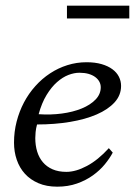

<svg xmlns="http://www.w3.org/2000/svg" viewBox="-20 -666 489 696"><path d="M388.7 -112.8Q377.9 -92.3 359.9 -70.3Q341.8 -48.3 316.7 -30.3Q291.5 -12.2 259 -0.7Q226.6 10.7 187.5 10.7Q148.4 10.7 119.1 -2Q89.8 -14.6 70.3 -36.1Q50.8 -57.6 40.8 -86.7Q30.8 -115.7 30.8 -148.9Q30.8 -188.5 40.3 -225.3Q49.8 -262.2 66.9 -294.7Q84 -327.1 108.2 -354Q132.3 -380.9 161.6 -400.1Q190.9 -419.4 224.4 -429.9Q257.8 -440.4 293.9 -440.4Q324.7 -440.4 348.1 -433.6Q371.6 -426.8 387.5 -415Q403.3 -403.3 411.1 -387.7Q418.9 -372.1 418.9 -354.5Q418.9 -320.8 395.3 -294.9Q371.6 -269 330.6 -251.2Q289.6 -233.4 233.9 -224.1Q178.2 -214.8 114.3 -214.8Q110.4 -200.7 109.1 -187.5Q107.9 -174.3 107.9 -165.5Q107.9 -139.2 114.7 -116.7Q121.6 -94.2 135.5 -77.9Q149.4 -61.5 170.7 -52.2Q191.9 -43 220.7 -43Q254.9 -43 295.2 -64.5Q335.4 -85.9 374.5 -128.9ZM267.6 -402.3Q249 -402.3 228 -394.3Q207 -386.2 186.8 -368.4Q166.5 -350.6 148.9 -321.8Q131.3 -293 120.1 -252Q163.6 -249 204.1 -254.4Q244.6 -259.8 276.1 -272.7Q307.6 -285.6 326.4 -305.2Q345.2 -324.7 345.2 -349.6Q345.2 -360.4 340.1 -369.9Q335 -379.4 325.2 -386.7Q315.4 -394 301 -398.2Q286.6 -402.3 267.6 -402.3ZM222.7 -599.1V-645.5H448.7V-599.1Z"/></svg>

Font: PT Astra Serif
Style: Italic
Weight: 400
Italic angle: -16°
Designer: A.Korolkova, I. Chaeva
Foundry: ParaType Ltd
Version: Version 1.001